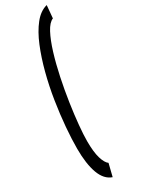

<svg xmlns="http://www.w3.org/2000/svg" viewBox="-252 -775 761 1022"><g transform="rotate(-30 128.0 -264.5)"><path d="M14 -6Q14 -63 20 -136Q26 -209 38.5 -289Q51 -369 71 -445.5Q91 -522 117.5 -586.5Q144 -651 178.5 -694.5Q213 -738 256 -749L249 -671Q224 -661 202 -619.5Q180 -578 161 -516Q142 -454 127 -382.5Q112 -311 101.5 -240.5Q91 -170 85.5 -110.5Q80 -51 80 -14Q80 53 91.5 91.5Q103 130 121 143L102 220Q57 205 35.5 146.5Q14 88 14 -6Z"/></g></svg>

Font: Georama Extra Condensed Medium
Style: Italic
Weight: 500
Width: 2
Italic angle: -9°
Designer: Jean-Baptiste Levee
Foundry: Production Type
Version: Version 1.000